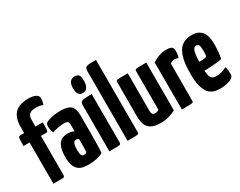

<svg xmlns="http://www.w3.org/2000/svg" viewBox="-88 -1185 2056 1642"><g transform="rotate(-30 939.5 -364.0)"><path d="M70 0V-407H10Q10 -451 11 -470.5Q12 -490 18 -495Q24 -500 37 -500H70V-557Q70 -615 85.5 -651Q101 -687 126.5 -705.5Q152 -724 183 -731Q214 -738 244 -738Q291 -738 317.5 -725Q344 -712 344 -686Q344 -673 341 -656Q338 -639 333 -625Q314 -634 296 -636Q278 -638 265 -638Q246 -638 231 -635Q216 -632 205 -624.5Q194 -617 188 -603.5Q182 -590 182 -569V-500H254Q254 -457 252.5 -437Q251 -417 247 -412Q243 -407 233 -407H182V-20Q182 -20 179.5 -10Q177 0 162 0Z M414 10Q386 10 360.5 5Q335 0 315 -16Q295 -32 283.5 -63Q272 -94 272 -146Q272 -197 281.5 -229.5Q291 -262 307.5 -280Q324 -298 344.5 -304.5Q365 -311 387 -311Q398 -311 418 -308Q438 -305 451 -296Q451 -296 451 -307.5Q451 -319 451 -335Q451 -351 451 -365Q451 -378 447 -386Q443 -394 434 -398Q425 -402 409 -402Q381 -402 347.5 -396Q314 -390 289 -381Q280 -398 277 -416Q274 -434 274 -446Q274 -455 277.5 -465.5Q281 -476 288 -481Q299 -489 338 -499.5Q377 -510 437 -510Q506 -510 534.5 -483Q563 -456 563 -388V-341Q563 -284 563 -224Q563 -164 562 -111.5Q561 -59 558 -22Q533 -7 496 1.5Q459 10 414 10ZM422 -82Q429 -82 437 -84.5Q445 -87 449 -92Q450 -103 450.5 -125.5Q451 -148 451 -174Q451 -200 451 -221Q446 -226 438.5 -227.5Q431 -229 425 -229Q417 -229 410.5 -225.5Q404 -222 399.5 -213Q395 -204 392.5 -188.5Q390 -173 390 -149Q390 -131 391.5 -118.5Q393 -106 396.5 -97.5Q400 -89 406.5 -85.5Q413 -82 422 -82Z M623 0V-451Q623 -476 632.5 -486Q642 -496 666.5 -498Q691 -500 737 -500V-20Q737 -10 732.5 -6Q728 -2 704 -1Q680 0 623 0ZM677 -545Q652 -545 637.5 -562Q623 -579 623 -626Q623 -661 638 -682.5Q653 -704 684 -704Q715 -704 726 -688Q737 -672 737 -631Q737 -591 721.5 -568Q706 -545 677 -545Z M803 0V-686Q803 -711 812 -721Q821 -731 845.5 -733Q870 -735 915 -735V-20Q915 -10 910.5 -6Q906 -2 882.5 -1Q859 0 803 0Z M1128 10Q1068 10 1035.5 -8Q1003 -26 990 -59.5Q977 -93 977 -140V-480Q977 -490 981.5 -494Q986 -498 1010.5 -499Q1035 -500 1093 -500V-133Q1093 -118 1095.5 -107.5Q1098 -97 1105 -91.5Q1112 -86 1126 -86Q1136 -86 1146 -89Q1156 -92 1164 -99V-480Q1164 -490 1168.5 -494Q1173 -498 1196 -499Q1219 -500 1276 -500V-28Q1252 -14 1212.5 -2Q1173 10 1128 10Z M1339 0V-465Q1365 -483 1400.5 -496.5Q1436 -510 1478 -510Q1519 -510 1532 -498Q1545 -486 1545 -460Q1545 -450 1543 -432Q1541 -414 1534 -395Q1524 -400 1514.5 -401.5Q1505 -403 1497 -403Q1488 -403 1476 -399Q1464 -395 1454 -387L1453 -20Q1453 -10 1448.5 -6Q1444 -2 1420 -1Q1396 0 1339 0Z M1710 10Q1676 10 1647.5 -0.5Q1619 -11 1598.5 -37Q1578 -63 1566.5 -109Q1555 -155 1555 -226Q1555 -317 1569 -373Q1583 -429 1607.5 -458.5Q1632 -488 1664 -499Q1696 -510 1731 -510Q1791 -510 1825 -472Q1859 -434 1859 -347Q1859 -311 1856 -272.5Q1853 -234 1845 -205Q1816 -199 1778 -196Q1740 -193 1704 -191.5Q1668 -190 1644.5 -190Q1621 -190 1621 -190L1623 -279Q1623 -279 1637.5 -278.5Q1652 -278 1673 -278Q1694 -278 1714 -280Q1734 -282 1745 -287Q1748 -296 1749 -311.5Q1750 -327 1750 -339Q1750 -387 1742.5 -400Q1735 -413 1716 -413Q1703 -413 1694 -402Q1685 -391 1680 -368.5Q1675 -346 1673 -312.5Q1671 -279 1671 -233Q1671 -198 1673.5 -172.5Q1676 -147 1682.5 -131Q1689 -115 1702.5 -107Q1716 -99 1737 -99Q1764 -99 1790.5 -106.5Q1817 -114 1843 -127Q1848 -112 1850 -90.5Q1852 -69 1852 -52Q1852 -32 1832.5 -18Q1813 -4 1781 3Q1749 10 1710 10Z"/></g></svg>

Font: Yanone Kaffeesatz ExtraLight
Style: Bold
Weight: 700
Version: Version 2.003